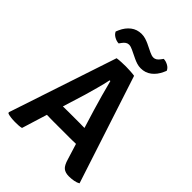

<svg xmlns="http://www.w3.org/2000/svg" viewBox="-254 -1005 1130 1130"><g transform="rotate(45 311.0 -440.0)"><path d="M236 -156.5Q229 -156.5 213 -156.8Q197 -157 185 -157.5L136 1Q124 4 110 4.8Q96 5.5 81.5 5.5Q65.5 5.5 48.5 3.5Q31.5 1.5 20 -2.5L15.5 -9L239.5 -683Q254.5 -685.5 275.8 -686.5Q297 -687.5 313 -687.5Q328 -687.5 349.5 -686.2Q371 -685 385.5 -682.5L606 -8Q593 0 572.5 3.8Q552 7.5 532.5 7.5Q502.5 7.5 485.5 -6.2Q468.5 -20 457 -60.5L427 -157.5Q415 -157 398.5 -156.8Q382 -156.5 375 -156.5ZM260 -399.5 216.5 -259Q227.5 -259 241.8 -259.2Q256 -259.5 262.5 -259.5H352Q358 -259.5 371.5 -259.2Q385 -259 396 -259L361.5 -371.5Q348.5 -414.5 334 -466.5Q319.5 -518.5 308.5 -562H302.5Q295 -525 282.2 -478.5Q269.5 -432 260 -399.5ZM267.5 -782.5Q259.5 -786 251.5 -788.8Q243.5 -791.5 235 -791.5Q214 -791.5 196.5 -767L186.5 -753Q168 -753.5 149.5 -764Q131 -774.5 124.5 -790.5L132 -808Q148.5 -845 176.8 -866.8Q205 -888.5 243.5 -888.5Q260.5 -888.5 276.5 -883.5Q292.5 -878.5 305.5 -872.5L356 -848Q364.5 -844 373.2 -841.2Q382 -838.5 390 -838.5Q411 -838.5 428.5 -863L438.5 -876.5Q457 -876 475.5 -865.8Q494 -855.5 500.5 -839L493 -822Q476.5 -785 448 -763Q419.5 -741 381.5 -741Q364.5 -741 348.2 -746.2Q332 -751.5 319.5 -757.5Z"/></g></svg>

Font: Signika Negative SemiBold
Style: Regular
Weight: 600
Designer: Anna Giedryś
Foundry: Anna Giedryś
Version: Version 2.000; ttfautohint (v1.8.3) -l 8 -r 50 -G 200 -x 9 -